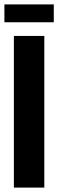

<svg xmlns="http://www.w3.org/2000/svg" viewBox="-23 -851 264 871"><path d="M40 0V-688H178V0ZM-3 -750V-831H221V-750Z"/></svg>

Font: Saira ExtraCondensed ExtraBold
Style: Regular
Weight: 800
Width: 2
Designer: Hector Gatti with collaboration of the Omnibus-Type team
Foundry: Omnibus-Type
Version: Version 1.101